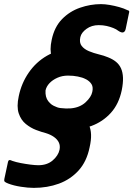

<svg xmlns="http://www.w3.org/2000/svg" viewBox="-62 -684 682 932"><path d="M-41 185 -23 101Q-21 94 -16.5 93Q-12 92 -2 97Q15 103 38.5 107.5Q62 112 85.5 115Q109 118 124 118Q167 118 194 94.5Q221 71 227 43Q231 23 223.5 7.5Q216 -8 199.5 -19.5Q183 -31 160 -38Q140 -43 113.5 -53Q87 -63 63.5 -82Q40 -101 29 -133.5Q18 -166 29 -217Q42 -280 77.5 -331.5Q113 -383 166 -413.5Q219 -444 283 -444Q306 -444 335 -439Q364 -434 392 -426Q420 -418 439 -408Q449 -405 450.5 -400.5Q452 -396 450 -388L430 -293Q422 -260 387 -282Q374 -292 356 -300Q338 -308 316 -312.5Q294 -317 268 -317Q240 -317 216.5 -306.5Q193 -296 178 -280Q163 -264 159 -245Q157 -212 172.5 -192.5Q188 -173 212 -162.5Q236 -152 261.5 -145.5Q287 -139 306 -131Q329 -122 345 -109Q361 -96 370 -76.5Q379 -57 380 -30.5Q381 -4 373 31Q359 100 319.5 143.5Q280 187 224 207.5Q168 228 102 228Q74 228 39 222.5Q4 217 -22 207Q-35 202 -39 198Q-43 194 -41 185ZM120 -95 136 -182Q137 -187 140.5 -192Q144 -197 149 -199Q154 -201 160 -196Q202 -163 231 -159.5Q260 -156 282 -158Q326 -162 353.5 -187.5Q381 -213 386 -238Q391 -261 382.5 -275Q374 -289 357 -298.5Q340 -308 318 -314Q298 -320 272 -329.5Q246 -339 223 -358Q200 -377 189 -409Q178 -441 189 -491Q202 -553 239 -591Q276 -629 326.5 -646.5Q377 -664 428 -664Q447 -664 470.5 -660Q494 -656 517 -649.5Q540 -643 556 -635Q564 -633 565 -629.5Q566 -626 564 -620L548 -543Q545 -530 536.5 -527Q528 -524 513 -534Q503 -542 488 -548Q473 -554 455.5 -558Q438 -562 417 -562Q383 -562 358 -544Q333 -526 328 -504Q322 -477 334.5 -461Q347 -445 370 -435.5Q393 -426 418 -420Q443 -414 462 -406Q485 -397 501 -384Q517 -371 525.5 -352Q534 -333 535 -307Q536 -281 529 -246Q515 -179 476 -136Q437 -93 381.5 -72.5Q326 -52 261 -52Q233 -52 199 -57Q165 -62 139 -72Q126 -77 122 -81.5Q118 -86 120 -95Z"/></svg>

Font: Glory ExtraBold
Style: Italic
Weight: 800
Italic angle: -12°
Version: Version 1.011